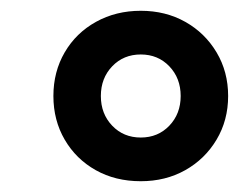

<svg xmlns="http://www.w3.org/2000/svg" viewBox="-20 -730 443 356"><path d="M241 -394Q194 -394 157.5 -414.5Q121 -435 100 -471Q79 -507 79 -552Q79 -597 100 -633Q121 -669 158 -689.5Q195 -710 241 -710Q287 -710 323.5 -689.5Q360 -669 381.5 -633Q403 -597 403 -552Q403 -507 381.5 -471Q360 -435 323.5 -414.5Q287 -394 241 -394ZM241 -475Q273 -475 294 -497Q315 -519 315 -552Q315 -585 294 -607Q273 -629 241 -629Q209 -629 188 -607Q167 -585 167 -552Q167 -519 188 -497Q209 -475 241 -475Z"/></svg>

Font: Nunito ExtraLight ExtraBold
Style: Italic
Weight: 800
Italic angle: -9°
Version: Version 3.602